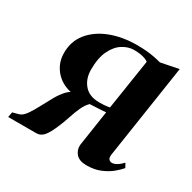

<svg xmlns="http://www.w3.org/2000/svg" viewBox="-136 -635 773 771"><g transform="rotate(30 250.0 -250.0)"><path d="M486 -76.5 496.5 -57.5Q485 -43.5 465.8 -27.8Q446.5 -12 419 -0.5Q391.5 11 355 11Q322.5 11 307 -6Q291.5 -23 293 -47.5L318 -213Q309.5 -212 296 -211.2Q282.5 -210.5 268.5 -209.8Q254.5 -209 244 -208.5Q229.5 -194.5 219 -171.5Q208.5 -148.5 200 -122Q191.5 -95.5 181 -71.5Q166.5 -36 152.2 -18Q138 0 116.5 0H-13.5L-9 -24L19 -31.5Q34.5 -36 48.2 -55.5Q62 -75 76 -101.8Q90 -128.5 104.8 -154.8Q119.5 -181 136.8 -199.2Q154 -217.5 175 -219.5L195.5 -209.5Q165.5 -208 139.8 -216.2Q114 -224.5 94.5 -241.2Q75 -258 63.8 -281.2Q52.5 -304.5 52 -332.5Q51 -388 82.8 -427.5Q114.5 -467 169 -488Q223.5 -509 292 -509Q315 -509 334.8 -507.2Q354.5 -505.5 371.5 -502.2Q388.5 -499 404.5 -494.5L487 -511L421.5 -79.5Q418.5 -61.5 424.5 -55Q430.5 -48.5 438.5 -48.5Q448.5 -48.5 460.8 -55.5Q473 -62.5 486 -76.5ZM321.5 -237.5 357.5 -470Q352 -474.5 342.2 -478.2Q332.5 -482 319.5 -484Q306.5 -486 290 -486Q264 -486 238.5 -470.2Q213 -454.5 196.2 -420.2Q179.5 -386 179.5 -331.5Q179.5 -289 203.5 -261.2Q227.5 -233.5 273.5 -233.5Q284.5 -233.5 293 -234Q301.5 -234.5 308.5 -235.5Q315.5 -236.5 321.5 -237.5Z"/></g></svg>

Font: Merriweather 144pt SemiBold
Style: Italic
Weight: 600
Italic angle: -7.8°
Version: Version 2.101